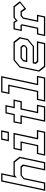

<svg xmlns="http://www.w3.org/2000/svg" viewBox="1203 -2010 790 3270"><g transform="rotate(-90 1598.0 -375.0)"><path d="M-17 0 142 -749.5H283.5L237 -530.5L248.5 -540H482L563 -437L470.5 0H329L407 -368L383 -399H249L200.5 -358.5L124.5 0ZM9.5 -22H107L180.5 -367L246 -420.5H398.5L431.5 -379.5L355.5 -22H453L539.5 -428L468.5 -518.5H249.5L205 -482L257.5 -728H160Z M826 -618.5 853.5 -750H1014.5L987 -618.5ZM853.5 -639.5H967.5L987 -730.5H873ZM581 0 611 -141.5H744.5L799 -398.5H665.5L695.5 -540H970L885.5 -141.5H1019L989 0ZM607 -22H971.5L992.5 -119.5H858L942.5 -518.5H712.5L692 -420.5H825L760.5 -119.5H628Z M1158.5 0 1243.5 -399H1119L1149 -540H1273.5L1302.5 -677H1444L1415 -540H1539L1509 -399H1385L1330 -141.5H1450.5L1420.5 0ZM1185 -22H1403.5L1424 -119H1303.5L1367.5 -421H1492L1512.5 -518.5H1388.5L1417.5 -655.5H1319.5L1290.5 -518.5H1166L1145 -421H1270Z M1502 0 1532 -141.5H1667L1766 -608.5H1631L1661 -750H1937L1808 -141.5H1943L1913 0ZM1528 -22H1895.5L1916.5 -119.5H1781L1910.5 -728.5H1678.5L1657.5 -630.5H1792.5L1683.5 -119.5H1549Z M2519 -540 2600 -437 2569.5 -294.5 2445 -191.5H2173L2168.5 -172L2192.5 -141.5H2530L2500 0H2093.5L2012.5 -103L2083.5 -437L2208.5 -540ZM2434 -420.5 2468 -378 2460 -340 2419 -306H2174.5L2189.5 -377L2242 -420.5ZM2504 -518H2214L2102 -426L2035.5 -113L2107.5 -21.5H2482L2502.5 -119H2177.5L2143.5 -162L2154.5 -212.5H2439.5L2549.5 -303L2576 -427ZM2420 -398.5H2247.5L2210.5 -368L2202 -328H2415L2440.5 -349L2444.5 -368Z M2617 0 2647 -141H2744L2797.5 -391.5L2791.5 -399H2703L2733 -540H2859.5L2885 -500L2932 -540H3126.5L3212.5 -430.5L3081 -324.5L3028 -398.5H2971L2934 -368L2885.5 -140.5H2982.5L2952.5 0ZM2643.5 -22H2936L2956.5 -119H2859L2914.5 -379L2964 -420H3043.5L3090.5 -355.5L3182 -430L3113 -518H2936L2878.5 -469.5L2845.5 -518H2749L2728.5 -420.5H2804.5L2820.5 -398L2761 -119H2664Z"/></g></svg>

Font: Tourney Thin ExtraLight
Style: Italic
Weight: 250
Italic angle: -12°
Version: Version 1.015